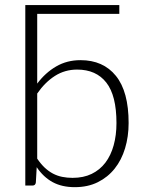

<svg xmlns="http://www.w3.org/2000/svg" viewBox="-20 -748 591 774"><path d="M130 -108.5Q144.5 -87 160.2 -72.2Q176 -57.5 193.5 -48.2Q211 -39 230.8 -35Q250.5 -31 272.5 -31Q316.5 -31 349.5 -47Q382.5 -63 404.8 -92.2Q427 -121.5 438.2 -162.2Q449.5 -203 449.5 -252Q449.5 -363 408.5 -415.2Q367.5 -467.5 291 -467.5Q241.5 -467.5 201.5 -442Q161.5 -416.5 130 -371ZM130 -411Q163 -455 206.5 -480.2Q250 -505.5 304.5 -505.5Q396 -505.5 447.2 -442.2Q498.5 -379 498.5 -252Q498.5 -197.5 484.2 -150.2Q470 -103 442.2 -68.2Q414.5 -33.5 374.2 -13.5Q334 6.5 281.5 6.5Q229.5 6.5 192.2 -13.8Q155 -34 128 -74L124.5 -12.5Q123 0 111 0H82V-727.5H461V-692H130Z"/></svg>

Font: Lato 2
Style: Regular
Weight: 300
Designer: Lukasz Dziedzic with Adam Twardoch and Botio Nikoltchev
Foundry: tyPoland Lukasz Dziedzic
Version: Version 2.015; 2015-08-06; http://www.latofonts.com/